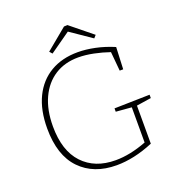

<svg xmlns="http://www.w3.org/2000/svg" viewBox="-153 -999 1060 1133"><g transform="rotate(-20 377.0 -432.5)"><path d="M388 6Q244 6 159.5 -81.5Q75 -169 75 -338Q75 -453 114.5 -534Q154 -615 226.5 -657.5Q299 -700 398 -700Q448 -700 505.5 -688Q563 -676 622 -651L616 -513H594L583 -633Q537 -649 486 -659.5Q435 -670 390 -670Q305 -670 242.5 -630Q180 -590 145.5 -515.5Q111 -441 111 -338Q111 -185 186.5 -104.5Q262 -24 392 -24Q483 -24 587 -64V-285L489 -293V-314L711 -319V-298L619 -284V-45Q557 -19 499 -6.5Q441 6 388 6ZM256 -743 241 -760 374 -870 396 -871 533 -760 518 -743 385 -834Z"/></g></svg>

Font: Bitter ExtraLight
Style: Regular
Weight: 200
Designer: Sol Matas, and Bitter project Authors
Foundry: Sol Matas
Version: Version 2.001